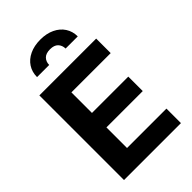

<svg xmlns="http://www.w3.org/2000/svg" viewBox="-273 -1035 1134 1134"><g transform="rotate(-45 294.0 -468.0)"><path d="M59.9 -707H534.5V-585.8H206.4V-414.1H509.8V-293.3H206.4V-121.2H535.5V0H59.9ZM297.1 -936.3Q348.2 -936.3 386.5 -918Q424.8 -899.8 445.8 -867.4Q466.8 -835.1 466.8 -793.1H365.3Q364.7 -820.5 348.1 -837.9Q331.4 -855.3 297.1 -855.3Q261.9 -855.3 245.1 -837.7Q228.2 -820.1 228.2 -793.1H126.7Q126.7 -835.1 147.5 -867.4Q168.4 -899.8 206.9 -918Q245.4 -936.3 297.1 -936.3Z"/></g></svg>

Font: WEMIX Pretendard Variable
Style: Regular
Weight: 400
Designer: Base glyphs from Inter by Rasmus Andersson; Hangeul glyphs from Noto Sans CJK(Source Han Sans) by Jang Soo-young and Kan
Foundry: Kil Hyung-jin
Version: Version 1.000;Glyphs 3.2 (3208)